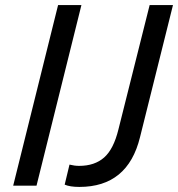

<svg xmlns="http://www.w3.org/2000/svg" viewBox="-20 -732 702 757"><path d="M32 0 209 -712H301L124 0ZM293 5Q256 5 235 -4L254 -83Q274 -78 292 -78Q353 -78 390.5 -111Q428 -144 447 -222L570 -712H662L532 -191Q484 5 293 5Z"/></svg>

Font: CST
Style: Italic
Weight: 400
Italic angle: -14°
Version: Version 1.00